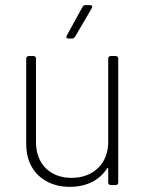

<svg xmlns="http://www.w3.org/2000/svg" viewBox="-20 -720 577 747"><path d="M330 -700H313C308 -700 303 -698 301 -693L240 -582C236 -575 239 -570 247 -570H260C265 -570 269 -573 272 -577L337 -688C341 -695 338 -700 330 -700ZM401 -492V-167C401 -85 345 -28 258 -28C175 -28 120 -82 120 -167V-492C120 -498 116 -502 110 -502H92C86 -502 82 -498 82 -492V-158C82 -55 154 7 251 7C317 7 367 -19 396 -64C398 -68 401 -67 401 -63V-10C401 -4 405 0 411 0H430C436 0 440 -4 440 -10V-492C440 -498 436 -502 430 -502H411C405 -502 401 -498 401 -492Z"/></svg>

Font: Barlow ExtraLight
Style: Regular
Weight: 275
Designer: Jeremy Tribby
Foundry: Tribby Type
Version: Version 1.422;hotconv 1.0.109;makeotfexe 2.5.65596